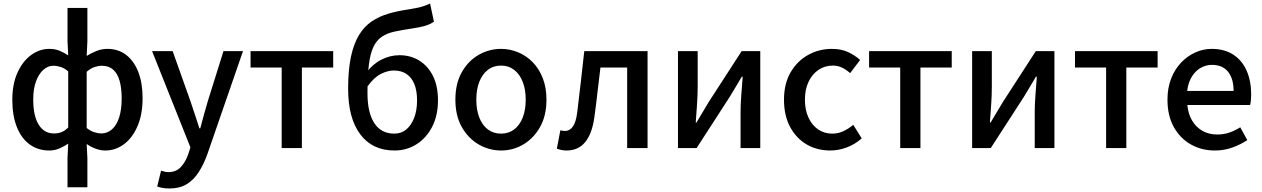

<svg xmlns="http://www.w3.org/2000/svg" viewBox="-20 -842 7178 1092"><path d="M364 223V57L368 -25Q346 -10 318.5 2Q291 14 260 14Q197 14 149.5 -20Q102 -54 76 -119Q50 -184 50 -275Q50 -364 79.5 -429Q109 -494 157 -529Q205 -564 260 -564Q293 -564 318.5 -553.5Q344 -543 368 -527L364 -608V-797H477V-608L473 -524Q500 -541 530 -552.5Q560 -564 590 -564Q654 -564 698.5 -529Q743 -494 767 -431.5Q791 -369 791 -284Q791 -190 761.5 -123Q732 -56 684 -21Q636 14 579 14Q553 14 526 4.5Q499 -5 473 -23L477 57V223ZM287 -83Q309 -83 328.5 -90Q348 -97 368 -117V-436Q347 -454 325.5 -461Q304 -468 283 -468Q252 -468 226 -444.5Q200 -421 184.5 -378.5Q169 -336 169 -276Q169 -183 200 -133Q231 -83 287 -83ZM556 -83Q590 -83 616.5 -106Q643 -129 657.5 -173.5Q672 -218 672 -282Q672 -340 660.5 -381.5Q649 -423 624 -445.5Q599 -468 560 -468Q539 -468 518 -461Q497 -454 473 -434V-114Q496 -96 517.5 -89.5Q539 -83 556 -83Z M944 230Q922 230 905.5 227Q889 224 874 219L896 129Q904 131 915 134Q926 137 937 137Q982 137 1009 107.5Q1036 78 1051 34L1063 -4L845 -551H962L1063 -267Q1076 -230 1088.5 -190.5Q1101 -151 1114 -112H1119Q1129 -150 1140 -190Q1151 -230 1162 -267L1251 -551H1362L1160 33Q1139 92 1110.5 136.5Q1082 181 1042 205.5Q1002 230 944 230Z M1582 0V-458H1405V-551H1875V-458H1697V0Z M2224 14Q2098 14 2029 -78Q1960 -170 1960 -337Q1960 -445 1976 -519.5Q1992 -594 2022 -643Q2052 -692 2094.5 -720.5Q2137 -749 2190 -764.5Q2243 -780 2306 -789Q2338 -794 2358 -798.5Q2378 -803 2393.5 -808.5Q2409 -814 2426 -822L2448 -719Q2426 -703 2395.5 -694.5Q2365 -686 2330 -681Q2269 -672 2225 -662.5Q2181 -653 2151.5 -633Q2122 -613 2104 -575.5Q2086 -538 2078 -474Q2070 -410 2070 -312Q2070 -201 2109 -141.5Q2148 -82 2222 -82Q2262 -82 2290.5 -105.5Q2319 -129 2335.5 -171.5Q2352 -214 2352 -271Q2352 -326 2336.5 -364Q2321 -402 2291.5 -421.5Q2262 -441 2220 -441Q2185 -441 2146 -421.5Q2107 -402 2069 -349L2065 -430Q2100 -478 2149.5 -503Q2199 -528 2252 -528Q2315 -528 2364.5 -497.5Q2414 -467 2442.5 -410Q2471 -353 2471 -271Q2471 -185 2438 -121Q2405 -57 2349 -21.5Q2293 14 2224 14Z M2830 14Q2762 14 2702.5 -20.5Q2643 -55 2606.5 -119.5Q2570 -184 2570 -275Q2570 -367 2606.5 -431.5Q2643 -496 2702.5 -530Q2762 -564 2830 -564Q2880 -564 2927 -544.5Q2974 -525 3010 -488Q3046 -451 3067 -397.5Q3088 -344 3088 -275Q3088 -184 3051.5 -119.5Q3015 -55 2956.5 -20.5Q2898 14 2830 14ZM2830 -82Q2873 -82 2904.5 -106Q2936 -130 2953 -173.5Q2970 -217 2970 -275Q2970 -333 2953 -376.5Q2936 -420 2904.5 -444.5Q2873 -469 2830 -469Q2786 -469 2754.5 -444.5Q2723 -420 2706 -376.5Q2689 -333 2689 -275Q2689 -217 2706 -173.5Q2723 -130 2754.5 -106Q2786 -82 2830 -82Z M3202 14Q3186 14 3173 11Q3160 8 3147 4L3167 -101Q3173 -100 3179.5 -98.5Q3186 -97 3193 -97Q3220 -97 3238 -122Q3256 -147 3263 -203Q3274 -290 3283.5 -377Q3293 -464 3303 -551H3663V0H3547V-458H3395Q3386 -387 3378 -315.5Q3370 -244 3360 -172Q3347 -81 3308 -33.5Q3269 14 3202 14Z M3836 0V-551H3948V-345Q3948 -303 3944.5 -250Q3941 -197 3937 -145H3941Q3956 -170 3976 -203.5Q3996 -237 4011 -262L4198 -551H4304V0H4192V-205Q4192 -248 4196 -300.5Q4200 -353 4204 -406H4199Q4184 -381 4164 -347Q4144 -313 4129 -289L3942 0Z M4702 14Q4627 14 4568 -20.5Q4509 -55 4474 -119.5Q4439 -184 4439 -275Q4439 -367 4477 -431.5Q4515 -496 4577 -530Q4639 -564 4711 -564Q4764 -564 4803 -546Q4842 -528 4872 -501L4815 -426Q4793 -446 4769 -457.5Q4745 -469 4717 -469Q4671 -469 4635 -444.5Q4599 -420 4578.5 -376.5Q4558 -333 4558 -275Q4558 -217 4578 -173.5Q4598 -130 4633 -106Q4668 -82 4713 -82Q4748 -82 4778 -96.5Q4808 -111 4833 -132L4881 -55Q4843 -21 4796 -3.5Q4749 14 4702 14Z M5100 0V-458H4923V-551H5393V-458H5215V0Z M5509 0V-551H5621V-345Q5621 -303 5617.5 -250Q5614 -197 5610 -145H5614Q5629 -170 5649 -203.5Q5669 -237 5684 -262L5871 -551H5977V0H5865V-205Q5865 -248 5869 -300.5Q5873 -353 5877 -406H5872Q5857 -381 5837 -347Q5817 -313 5802 -289L5615 0Z M6271 0V-458H6094V-551H6564V-458H6386V0Z M6889 14Q6814 14 6753 -20.5Q6692 -55 6656 -119.5Q6620 -184 6620 -275Q6620 -342 6641 -395.5Q6662 -449 6698 -486.5Q6734 -524 6779 -544Q6824 -564 6871 -564Q6944 -564 6994 -531.5Q7044 -499 7070 -440.5Q7096 -382 7096 -304Q7096 -287 7094.5 -271.5Q7093 -256 7090 -245H6733Q6738 -193 6760.5 -155.5Q6783 -118 6819.5 -97.5Q6856 -77 6903 -77Q6940 -77 6972 -88Q7004 -99 7034 -118L7074 -45Q7036 -20 6989.5 -3Q6943 14 6889 14ZM6732 -325H6996Q6996 -395 6964.5 -434Q6933 -473 6873 -473Q6839 -473 6809 -456Q6779 -439 6758.5 -406Q6738 -373 6732 -325Z"/></svg>

Font: Noto Sans KR Medium
Style: Regular
Weight: 500
Designer: Ryoko NISHIZUKA  (kana, bopomofo & ideographs); Paul D. Hunt (Latin, Greek & Cyrillic); Sandoll Communications , Soo-you
Foundry: Adobe
Version: Version 2.004-H2;hotconv 1.0.118;makeotfexe 2.5.65603